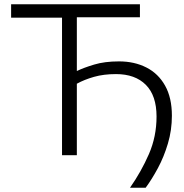

<svg xmlns="http://www.w3.org/2000/svg" viewBox="-20 -733 868 907"><path d="M594 154Q647.5 77.5 683.5 -5.2Q719.5 -88 719.5 -182.5Q719.5 -281.5 669 -332.2Q618.5 -383 528 -383Q470 -383 424.2 -370Q378.5 -357 343 -337.5V0H273V-649.5H32.5V-713H641V-651.5H343V-397.5Q375 -413 424.8 -428Q474.5 -443 542.5 -443Q615 -443 671.5 -414.2Q728 -385.5 760 -328.2Q792 -271 792 -186.5Q792 -118 773.2 -55Q754.5 8 726 61Q697.5 114 668 154Z"/></svg>

Font: Heraclito Light
Style: Regular
Weight: 300
Designer: Kostas Bartsokas (font) & Cristiano Sobral (main changes)
Foundry: Kostas Bartsokas (font) & Cristiano Sobral (main changes)
Version: Version 1.00;July 8, 2020;FontCreator 13.0.0.2655 64-bit